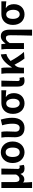

<svg xmlns="http://www.w3.org/2000/svg" viewBox="1952 -2566 815 4759"><g transform="rotate(-90 2359.5 -186.5)"><path d="M79 201H227C220 120 217 66 216 -25C237 3 265 9 297 9C349 9 395 -23 426 -84H429C444 -19 488 14 562 14C605 14 630 6 652 -4L634 -112C622 -108 609 -106 599 -106C569 -106 552 -117 552 -153C552 -257 558 -424 561 -560H413V-195C378 -131 345 -112 303 -112C249 -112 226 -145 226 -229V-560H79Z M965 14C1107 14 1232 -94 1232 -280C1232 -466 1107 -574 965 -574C823 -574 698 -466 698 -280C698 -94 823 14 965 14ZM965 -106C887 -106 848 -173 848 -280C848 -386 887 -454 965 -454C1043 -454 1081 -386 1081 -280C1081 -173 1043 -106 965 -106Z M1568 14C1729 14 1820 -99 1820 -290C1820 -385 1803 -481 1775 -574L1633 -541C1663 -440 1673 -359 1673 -283C1673 -160 1634 -106 1568 -106C1517 -106 1475 -138 1475 -209C1475 -282 1482 -373 1482 -423C1482 -475 1480 -521 1471 -560H1329C1340 -499 1341 -437 1341 -393C1341 -335 1337 -278 1337 -221C1337 -78 1410 14 1568 14Z M2177 14C2324 14 2431 -86 2431 -251C2431 -342 2396 -412 2336 -445V-450C2396 -449 2439 -445 2501 -438V-560H2184C2046 -560 1916 -467 1916 -274C1916 -88 2034 14 2177 14ZM2179 -106C2111 -106 2066 -168 2066 -274C2066 -391 2112 -440 2179 -440C2251 -440 2291 -360 2291 -265C2291 -165 2247 -106 2179 -106Z M2738 14C2782 14 2806 6 2828 -4L2810 -112C2798 -108 2785 -106 2776 -106C2746 -106 2731 -117 2731 -153C2731 -257 2738 -424 2741 -560H2593V-159C2593 -54 2627 14 2738 14Z M2922 0H3060V-32C3060 -114 3074 -169 3114 -212C3121 -220 3128 -228 3134 -235C3185 -135 3240 -47 3287 12L3452 0C3375 -85 3284 -222 3228 -332C3291 -390 3342 -422 3401 -436L3390 -574C3262 -552 3154 -436 3070 -300H3065V-423C3065 -475 3063 -525 3054 -560H2910C2920 -503 2922 -437 2922 -393Z M3856 201H4004V-349C4004 -490 3959 -574 3843 -574C3765 -574 3710 -527 3659 -457H3656L3645 -560H3514C3523 -499 3525 -437 3525 -393V0H3672V-355C3715 -420 3748 -448 3794 -448C3847 -448 3866 -418 3866 -331C3866 -193 3861 24 3856 201Z M4382 14C4529 14 4636 -86 4636 -251C4636 -342 4601 -412 4541 -445V-450C4601 -449 4644 -445 4706 -438V-560H4389C4251 -560 4121 -467 4121 -274C4121 -88 4239 14 4382 14ZM4384 -106C4316 -106 4271 -168 4271 -274C4271 -391 4317 -440 4384 -440C4456 -440 4496 -360 4496 -265C4496 -165 4452 -106 4384 -106Z"/></g></svg>

Font: Source Han Sans JP
Style: Bold
Weight: 700
Designer: Ryoko NISHIZUKA 西塚涼子 (kana, bopomofo & ideographs); Paul D. Hunt (Latin, Greek & Cyrillic); Sandoll Communications 산돌커뮤니
Foundry: Adobe
Version: Version 2.002;hotconv 1.0.116;makeotfexe 2.5.65601